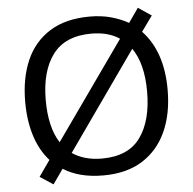

<svg xmlns="http://www.w3.org/2000/svg" viewBox="-54 -800 889 885"><g transform="rotate(-5 390.5 -357.5)"><path d="M720 -358Q720 -247 682.5 -164.5Q645 -82 572 -36Q499 10 391 10Q279 10 206 -37L158 31L97 -9L149 -83Q105 -132 83 -202Q61 -272 61 -359Q61 -469 97 -551Q133 -633 206.5 -679Q280 -725 392 -725Q444 -725 488.5 -713Q533 -701 570 -680L616 -746L677 -705L626 -634Q720 -535 720 -358ZM156 -358Q156 -297 167.5 -247Q179 -197 203 -160L522 -611Q470 -646 392 -646Q271 -646 213.5 -569.5Q156 -493 156 -358ZM625 -358Q625 -487 574 -560L254 -106Q280 -88 314.5 -78Q349 -68 391 -68Q513 -68 569 -145.5Q625 -223 625 -358Z"/></g></svg>

Font: Noto IKEA Simplified Chinese
Style: Regular
Weight: 400
Designer: Monotype Design Team
Foundry: Monotype Imaging Inc.
Version: Version 1.100